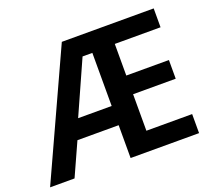

<svg xmlns="http://www.w3.org/2000/svg" viewBox="-123 -874 1150 1033"><g transform="rotate(-20 451.5 -357.0)"><path d="M850 0H458V-188H222L137 0H-3L324 -714H850V-606H588V-425H832V-318H588V-109H850ZM266 -298H458V-602H402Z"/></g></svg>

Font: Noto Sans Thai Looped SemiBold
Style: Regular
Weight: 600
Designer: Sasikarn Vongin, Ben Mitchell
Foundry: The Fontpad Ltd
Version: Version 1.001; ttfautohint (v1.8.4.7-5d5b)